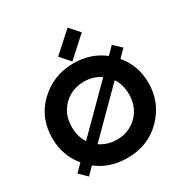

<svg xmlns="http://www.w3.org/2000/svg" viewBox="-219 -1152 1277 1332"><g transform="rotate(-30 419.5 -485.5)"><path d="M509.8 -981.4 579.1 -903.8 421.4 -761.7 352.5 -839.8ZM419.4 9.8Q277.8 9.8 178.2 -69.3L122.1 -12.7L63 -70.8L119.6 -127.4Q34.2 -231 34.2 -369.6Q34.2 -527.3 138.7 -631.8Q254.4 -747.1 420.9 -747.1Q559.1 -747.1 659.7 -668L715.8 -724.6L776.4 -668L719.2 -610.4Q804.7 -508.8 804.7 -368.2Q804.7 -212.9 695.8 -101.6Q587.4 9.8 419.4 9.8ZM419.9 -136.7Q516.6 -136.7 582.5 -201.7Q648.4 -267.6 648.4 -369.1Q648.4 -446.3 610.4 -502L286.1 -177.2Q344.7 -136.7 419.9 -136.7ZM227.5 -235.8 552.2 -560.5Q495.1 -600.6 419.4 -600.6Q322.8 -600.6 256.3 -535.6Q190.4 -470.7 190.4 -368.7Q190.4 -291.5 227.5 -235.8Z"/></g></svg>

Font: New Shape
Style: Bold
Weight: 700
Designer: Wojciech Kalinowski "wmk69" (wmk69@o2.pl)
Foundry: Wojciech Kalinowski "wmk69" (wmk69@o2.pl)
Version: Version 2.1.1; 2021-05-14